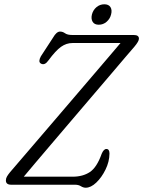

<svg xmlns="http://www.w3.org/2000/svg" viewBox="-20 -863 669 897"><path d="M330.5 0H32.5Q7.5 0 7.5 -20Q7.5 -30 12.8 -38.8Q18 -47.5 26.5 -58Q36 -69 63.8 -101.5Q91.5 -134 131.8 -180.8Q172 -227.5 219.2 -282.8Q266.5 -338 315 -394.8Q363.5 -451.5 408.2 -503.8Q453 -556 488 -597.2Q523 -638.5 543 -662H318.5Q290 -662 265 -644.2Q240 -626.5 206.5 -581Q189.5 -556.5 172 -565.5Q163.5 -570 164 -579.2Q164.5 -588.5 171 -600L228 -687.5Q244 -715.5 260.5 -715.5Q273 -715.5 284 -707.5Q295 -699.5 318.5 -699.5H605Q629.5 -699.5 629 -682Q629 -670 608 -645Q595.5 -631 566 -596.2Q536.5 -561.5 495.5 -513.2Q454.5 -465 407 -409.5Q359.5 -354 311.5 -297.5Q263.5 -241 219.8 -189.8Q176 -138.5 142.5 -98.8Q109 -59 91 -37.5H319Q367 -37.5 399.8 -59.2Q432.5 -81 455 -144.5Q464.5 -167 477 -167Q491.5 -167 491.5 -145.5Q491 -107.5 473 -70.8Q455 -34 429.8 -10Q404.5 14 380.5 14Q369 14 358 7Q347 0 330.5 0ZM441.5 -747.5Q421 -747.5 412.8 -761.2Q404.5 -775 409.5 -795.5Q415 -816.5 431 -829.8Q447 -843 467.5 -843Q487.5 -843 496 -829.8Q504.5 -816.5 499 -795.5Q494 -775 478 -761.2Q462 -747.5 441.5 -747.5Z"/></svg>

Font: Fraunces 144pt S100 Light
Style: Italic
Weight: 300
Italic angle: -16°
Version: Version 1.000; ttfautohint (v1.8.3)